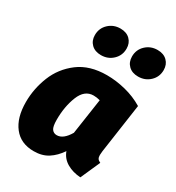

<svg xmlns="http://www.w3.org/2000/svg" viewBox="-197 -937 985 1075"><g transform="rotate(30 295.0 -399.0)"><path d="M566 -491 520 -172Q518 -152 518 -147Q518 -133 523 -124.5Q528 -116 542 -110L486 16Q436 13 398 -9Q360 -31 345 -72Q316 -29 278 -4.5Q240 20 186 20Q102 20 56.5 -38Q11 -96 11 -197Q11 -283 43.5 -364.5Q76 -446 147.5 -500Q219 -554 330 -554Q389 -554 451 -538.5Q513 -523 566 -491ZM210 -198Q210 -153 221.5 -137.5Q233 -122 253 -122Q295 -122 330 -182L364 -412Q342 -418 322 -418Q264 -418 237 -350.5Q210 -283 210 -198ZM158 -715Q158 -759 189 -788.5Q220 -818 265 -818Q304 -818 327 -795.5Q350 -773 350 -737Q350 -693 319 -663.5Q288 -634 243 -634Q204 -634 181 -656.5Q158 -679 158 -715ZM398 -715Q398 -759 429 -788.5Q460 -818 505 -818Q544 -818 567 -795.5Q590 -773 590 -737Q590 -693 559 -663.5Q528 -634 483 -634Q444 -634 421 -656.5Q398 -679 398 -715Z"/></g></svg>

Font: Fira Sans Black
Style: Italic
Weight: 900
Italic angle: -8°
Designer: Carrois Corporate & Edenspiekermann AG
Foundry: Carrois Corporate GbR & Edenspiekermann AG
Version: Version 4.203